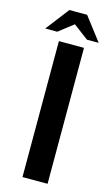

<svg xmlns="http://www.w3.org/2000/svg" viewBox="-136 -948 572 996"><g transform="rotate(15 150.0 -450.0)"><path d="M95.2 0V-730H230V0ZM106 -899.9H201.2L296.9 -774.9H233.9L152.8 -835.9L74.2 -774.9H9.8Z"/></g></svg>

Font: Miedinger*
Style: Bold
Weight: 700
Version: Version 001.000